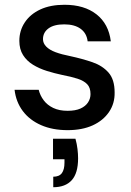

<svg xmlns="http://www.w3.org/2000/svg" viewBox="-20 -533 550 804"><path d="M263 12Q200 12 152 -9Q104 -30 75.5 -68Q47 -106 41 -157H142Q148 -133 163 -113Q178 -93 203 -81Q228 -69 263 -69Q296 -69 317 -78.5Q338 -88 348.5 -104Q359 -120 359 -139Q359 -166 345 -180.5Q331 -195 304.5 -203.5Q278 -212 241 -219Q208 -226 176 -236Q144 -246 118 -262Q92 -278 76.5 -302.5Q61 -327 61 -362Q61 -405 84 -439.5Q107 -474 149 -493.5Q191 -513 250 -513Q333 -513 384 -473Q435 -433 444 -360H347Q343 -394 317.5 -412.5Q292 -431 249 -431Q206 -431 183 -414Q160 -397 160 -369Q160 -352 173.5 -338Q187 -324 212.5 -314.5Q238 -305 274 -298Q325 -287 367 -272.5Q409 -258 434.5 -229Q460 -200 460 -146Q461 -100 436.5 -64Q412 -28 368 -8Q324 12 263 12ZM203 251V207Q228 207 239 192Q250 177 250 148V134H202V48H296Q302 70 304.5 91Q307 112 307 130Q307 192 280.5 221.5Q254 251 203 251Z"/></svg>

Font: DMSans_18ptMedium
Style: Regular
Weight: 500
Designer: Colophon Foundry, Jonny Pinhorn
Foundry: Colophon Foundry
Version: Version 4.004;gftools[0.9.30]